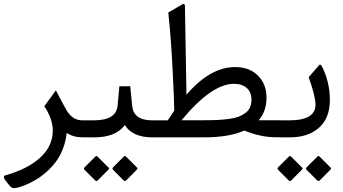

<svg xmlns="http://www.w3.org/2000/svg" viewBox="-20 -709 1772 991"><path d="M324.2 -22.9Q319.8 21 304.2 60.3Q288.6 99.6 267.1 127.7Q245.6 155.8 219 179.2Q192.4 202.6 166.7 217.8Q141.1 232.9 117.2 243.2Q93.3 253.4 76.9 257.8Q60.5 262.2 52.2 262.2Q40 262.2 28.3 248L9.3 224.1Q-8.3 200.2 7.8 195.8Q120.1 165 186.3 105.5Q252.4 45.9 252.4 -34.7Q252.4 -66.4 240 -100.1Q227.5 -133.8 208.5 -160.6L268.6 -242.7Q301.3 -178.7 323.2 -140.6Q353.5 -87.9 404.8 -87.9H419.9Q431.6 -87.9 431.6 -49.8V-37.6Q431.6 0 419.9 0H407.2Q358.9 0 324.2 -22.9Z M630.4 99.1 688 156.7Q691.9 161.1 686.5 166.5L631.3 222.2Q625 228.5 618.2 222.2L563.5 167.5Q557.1 161.1 564 154.3L619.1 99.1Q624.5 93.8 630.4 99.1ZM483.4 99.1 541 156.7Q544.9 161.1 539.6 166.5L484.4 222.2Q477.5 228.5 471.2 222.2L416.5 167.5Q410.2 161.1 417 154.3L472.2 99.1Q477.5 93.8 483.4 99.1ZM414.6 -87.9H463.4Q579.6 -87.9 586.9 -163.1L596.2 -263.7H652.3L662.1 -162.6Q669.4 -87.9 765.6 -87.9H775.4Q787.1 -87.9 787.1 -49.8V-37.6Q787.1 0 775.4 0H766.6Q664.1 0 624 -63.5Q578.1 0 465.8 0H414.6Q387.7 0 387.7 -37.6V-49.8Q387.7 -87.9 414.6 -87.9Z M770 0Q743.2 0 743.2 -37.6V-49.8Q743.2 -87.9 770 -87.9H845.7Q861.8 -112.8 879.4 -137.7Q878.9 -197.8 870.4 -359.9Q861.8 -522 848.6 -644.5L921.9 -687Q934.6 -694.3 934.6 -674.8L942.4 -220.2Q1064.5 -362.8 1193.8 -362.8Q1267.6 -362.8 1311.5 -318.8Q1355.5 -274.9 1355.5 -204.6Q1355.5 -134.8 1315.4 -88.4H1429.2Q1440.9 -88.4 1440.9 -50.3V-38.1Q1440.9 -0.5 1429.2 -0.5H1404.8Q1325.2 -0.5 1241.2 -35.2Q1162.1 0 1033.7 0ZM1277.8 -195.3Q1277.8 -233.4 1253.4 -254.9Q1229 -276.4 1187.5 -276.4Q1072.3 -276.4 917 -88.4H1034.7Q1074.2 -88.4 1103.5 -89.8Q1132.8 -91.3 1162.1 -95.2Q1191.4 -99.1 1211.2 -106.7Q1231 -114.3 1246.8 -126Q1262.7 -137.7 1270.3 -155Q1277.8 -172.4 1277.8 -195.3Z M1629.4 99.1 1687 156.7Q1690.9 161.1 1685.5 166.5L1630.4 222.2Q1624 228.5 1617.2 222.2L1562.5 167.5Q1556.2 161.1 1563 154.3L1618.2 99.1Q1623.5 93.8 1629.4 99.1ZM1482.4 99.1 1540 156.7Q1543.9 161.1 1538.6 166.5L1483.4 222.2Q1476.6 228.5 1470.2 222.2L1415.5 167.5Q1409.2 161.1 1416 154.3L1471.2 99.1Q1476.6 93.8 1482.4 99.1ZM1682.6 -192.4Q1682.6 -100.1 1626.7 -50Q1570.8 0 1475.6 0H1423.8Q1397 0 1397 -37.6V-49.8Q1397 -87.9 1423.8 -87.9H1474.1Q1608.4 -87.9 1608.4 -168.9Q1608.4 -212.4 1573.2 -310.5L1627.4 -373Q1634.8 -381.8 1644.5 -360.8Q1682.6 -282.2 1682.6 -192.4Z"/></svg>

Font: Sahel FD-WOL
Style: FD-WOL
Weight: 400
Foundry: Saber Rastikerdar (saber.rastikerdar@gmail.com)
Version: Version 2.0.2